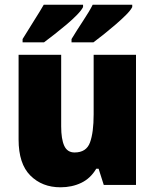

<svg xmlns="http://www.w3.org/2000/svg" viewBox="-20 -852 658 816"><path d="M558 -619V-66H421L399 -135H389Q365 -94 325.5 -75Q286 -56 237 -56Q159 -56 109 -106Q59 -156 59 -259V-619H240V-315Q240 -261 253 -232.5Q266 -204 297 -204Q347 -204 362.5 -246.5Q378 -289 378 -366V-619ZM542 -822Q535 -808 515.5 -788.5Q496 -769 471 -747.5Q446 -726 421 -706Q396 -686 377 -672H284V-686Q307 -724 333.5 -764Q360 -804 374 -832H542ZM333 -822Q326 -808 307 -788.5Q288 -769 262.5 -747.5Q237 -726 212 -706.5Q187 -687 167 -672H76V-686Q99 -724 124.5 -764Q150 -804 166 -832H333Z"/></svg>

Font: Noto Sans Malayalam UI SemiCondensed Black
Style: Regular
Weight: 900
Width: 4
Designer: Jelle Bosma - Monotype Design Team
Foundry: Monotype Imaging Inc.
Version: Version 2.104; ttfautohint (v1.8.4.7-5d5b)